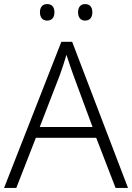

<svg xmlns="http://www.w3.org/2000/svg" viewBox="-20 -922 648 942"><path d="M176 -862C176 -836 189 -821 211 -821C235 -821 247 -836 247 -862C247 -887 235 -902 211 -902C189 -902 176 -887 176 -862ZM363 -862C363 -836 376 -821 397 -821C421 -821 433 -836 433 -862C433 -887 421 -902 397 -902C376 -902 363 -887 363 -862ZM547 0H608L334 -717H281L0 0H60L156 -246H452ZM339 -556 434 -299H175L274 -555C283 -580 296 -618 306 -653C316 -622 332 -575 339 -556Z"/></svg>

Font: Noto Sans Ethiopic Light
Style: Regular
Weight: 300
Designer: Monotype Design Team
Foundry: Monotype Imaging Inc.
Version: Version 2.102